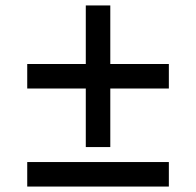

<svg xmlns="http://www.w3.org/2000/svg" viewBox="-20 -580 720 705"><path d="M600 15V105H80V15ZM295 -345V-560H385V-345H600V-255H385V-40H295V-255H80V-345Z"/></svg>

Font: Madhuban
Style: Regular
Weight: 400
Designer: jaikishan Patel
Foundry: MagicType
Version: Version 1.000